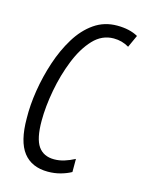

<svg xmlns="http://www.w3.org/2000/svg" viewBox="-90 -598 504 665"><g transform="rotate(15 161.5 -265.5)"><path d="M146 10Q88 10 58 -28.5Q28 -67 28 -150Q27 -197 35.5 -250Q44 -303 61 -354.5Q78 -406 104 -448.5Q130 -491 166 -516Q202 -541 248 -541Q293 -541 323 -524L303 -480Q278 -495 248 -495Q206 -495 175 -462Q144 -429 123 -376.5Q102 -324 91 -265Q80 -206 80 -155Q80 -91 99 -64Q118 -37 156 -37Q174 -37 192 -42.5Q210 -48 229 -58V-11Q213 -2 191.5 4Q170 10 146 10Z"/></g></svg>

Font: Noto Sans ExtraCondensed Light
Style: Italic
Weight: 300
Width: 2
Italic angle: -12°
Designer: Monotype Design Team
Foundry: Monotype Imaging Inc.
Version: Version 2.013; ttfautohint (v1.8.4.7-5d5b)